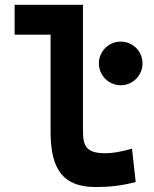

<svg xmlns="http://www.w3.org/2000/svg" viewBox="-20 -752 626 782"><path d="M370.1 9.8C428.7 9.8 477.1 3.9 532.7 -10.7L517.6 -146.5C472.7 -133.8 439.9 -127.9 409.2 -127.9C332 -127.9 317.9 -155.8 317.9 -220.7V-732.4H39.6V-610.8H186V-215.8C186 -58.1 239.7 9.8 370.1 9.8ZM471.7 -404.8C521 -404.8 560.5 -444.8 560.5 -493.7C560.5 -543 521 -582.5 471.7 -582.5C422.4 -582.5 382.8 -543 382.8 -493.7C382.8 -444.8 422.4 -404.8 471.7 -404.8Z"/></svg>

Font: Cascadia Code
Style: Bold
Weight: 700
Monospace: yes
Designer: Aaron Bell
Foundry: Saja Typeworks
Version: Version 2404.023